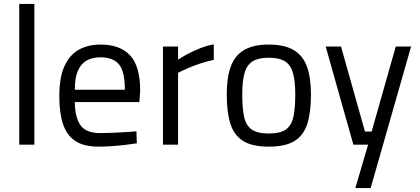

<svg xmlns="http://www.w3.org/2000/svg" viewBox="-20 -737 2138 978"><path d="M78 0V-717H155V0Z M482 10Q407 10 363.5 -19Q320 -48 301 -105Q282 -162 282 -247Q282 -342 308 -399.5Q334 -457 381 -483.5Q428 -510 492 -510Q592 -510 643 -454.5Q694 -399 694 -276L690 -217H361Q362 -139 390 -99Q418 -59 491 -59Q519 -59 552.5 -60.5Q586 -62 619 -64Q652 -66 675 -68L677 -7Q653 -3 618.5 1Q584 5 548 7.5Q512 10 482 10ZM361 -280H616Q616 -372 586.5 -408.5Q557 -445 492 -445Q450 -445 421 -428.5Q392 -412 376.5 -376Q361 -340 361 -280Z M810 0V-500H887V-433Q906 -446 935 -461.5Q964 -477 999 -491Q1034 -505 1069 -511V-432Q1035 -425 1000 -413.5Q965 -402 935.5 -389Q906 -376 887 -366V0Z M1349 10Q1265 10 1218.5 -19Q1172 -48 1153.5 -107Q1135 -166 1135 -256Q1135 -342 1155.5 -398Q1176 -454 1223 -482Q1270 -510 1349 -510Q1429 -510 1476 -482Q1523 -454 1543.5 -398Q1564 -342 1564 -256Q1564 -166 1545.5 -107Q1527 -48 1480.5 -19Q1434 10 1349 10ZM1349 -57Q1407 -57 1436 -77.5Q1465 -98 1474.5 -142Q1484 -186 1484 -256Q1484 -325 1472 -366Q1460 -407 1431 -425Q1402 -443 1349 -443Q1297 -443 1267.5 -425Q1238 -407 1226 -366Q1214 -325 1214 -256Q1214 -186 1223.5 -142Q1233 -98 1262 -77.5Q1291 -57 1349 -57Z M1790 221 1855 0H1780L1639 -500H1717L1839 -67H1873L1996 -500H2074L1868 221Z"/></svg>

Font: Cairo Play
Style: Regular
Weight: 400
Designer: Mohamed Gaber, Accademia di Belle Arti di Urbino
Foundry: Kief Type Foundry, Accademia di Belle Arti di Urbino
Version: Version 3.119